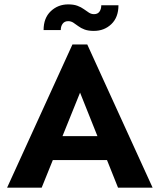

<svg xmlns="http://www.w3.org/2000/svg" viewBox="-20 -864 735 884"><path d="M12.7 0 313.5 -659.2H381.8L682.6 0H523.4L348.6 -437.5L171.9 0ZM163.1 -127V-237.3H530.3V-127ZM412.1 -721.7Q386.7 -721.7 369.6 -728Q352.5 -734.4 340.3 -743.7Q328.1 -752.9 317.4 -759.8Q306.6 -766.6 293.9 -766.6Q277.3 -766.6 268.6 -754.9Q259.8 -743.2 259.8 -725.6H180.7Q180.7 -781.2 213.9 -812.5Q247.1 -843.8 293.9 -843.8Q319.3 -843.8 336.4 -837.4Q353.5 -831.1 366.2 -821.8Q378.9 -812.5 389.6 -805.7Q400.4 -798.8 413.1 -798.8Q429.7 -798.8 438 -810.5Q446.3 -822.3 446.3 -839.8H525.4Q525.4 -784.2 492.7 -752.9Q460 -721.7 412.1 -721.7Z"/></svg>

Font: Sen
Style: Bold
Weight: 700
Designer: Kosal Sen, Philatype
Foundry: Philatype
Version: Version 2.000;gftools[0.9.31]